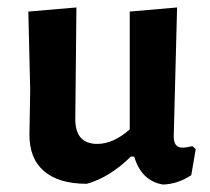

<svg xmlns="http://www.w3.org/2000/svg" viewBox="-20 -487 562 515"><path d="M213 6Q137 6 97.5 -28.5Q58 -63 59 -128L61 -246L56 -456L185 -467L182 -172Q180 -101 241 -101Q284 -101 328 -140V-456L455 -467L446 -121Q446 -91 469 -91Q480 -91 496 -95L505 -87L493 -17Q456 7 417 8Q359 -2 340 -67H331Q274 -11 213 6Z"/></svg>

Font: Alegreya Sans SC
Style: Bold
Weight: 700
Designer: Juan Pablo del Peral
Foundry: Huerta Tipografica
Version: Version 2.007